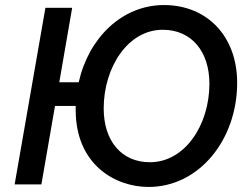

<svg xmlns="http://www.w3.org/2000/svg" viewBox="-20 -731 982 761"><path d="M38 0H144L198 -311H280V-295C280 -80 435 10 569 10C769 10 920 -177 920 -403C920 -587 801 -711 630 -711C463 -711 331 -580 292 -405H215L266 -700H160ZM574 -88C462 -88 391 -172 391 -301C391 -463 486 -613 625 -613C740 -613 810 -526 810 -399C810 -237 714 -88 574 -88Z"/></svg>

Font: Fixel Text 20240404 Medium
Style: Italic
Weight: 500
Width: 4
Italic angle: -10°
Designer: AlfaBravo + MacPaw
Foundry: Kyrylo Tkachov, Marchela Mozhyna, Serhii Makarenko, Maria Weinstein, Zakhar Kryvoshyya
Version: Version 1.211;Glyphs 3.2 (3225)